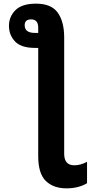

<svg xmlns="http://www.w3.org/2000/svg" viewBox="-20 -790 540 1050"><path d="M456 212V95Q420 114 387 114Q331 114 331 51V-585Q331 -671 296 -720.5Q261 -770 177 -770Q100 -770 64.5 -734.5Q29 -699 29 -649Q29 -598 62.5 -563Q96 -528 172 -528H189V64Q189 159 230.5 199.5Q272 240 344 240Q409 240 456 212ZM115 -652Q115 -684 150 -684Q189 -684 189 -639V-610H171Q115 -610 115 -652Z"/></svg>

Font: Noto Sans Mono UI Condensed ExtraBold
Style: Regular
Weight: 800
Width: 3
Designer: Monotype Design team
Foundry: Monotype Imaging Inc.
Version: 1.000